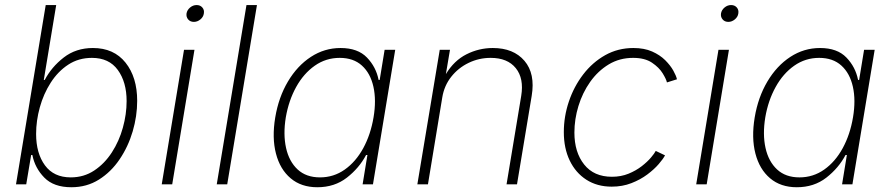

<svg xmlns="http://www.w3.org/2000/svg" viewBox="-20 -748 3614 779"><path d="M269.5 11.7Q198.2 11.7 159.9 -27.3Q121.6 -66.4 111.3 -119.1H106.4L86.4 0H44.9L165.5 -727.5H208L157.7 -423.8H161.6Q189 -476.1 238.5 -514.6Q288.1 -553.2 356.9 -553.2Q441.9 -553.2 489.3 -493.9Q536.6 -434.6 536.6 -338.9Q536.6 -276.9 518.3 -214.8Q500 -152.8 465.3 -101.6Q430.7 -50.3 381.3 -19.3Q332 11.7 269.5 11.7ZM267.1 -28.3Q320.3 -28.3 362.3 -56.2Q404.3 -84 433.8 -129.6Q463.4 -175.3 478.5 -230Q493.7 -284.7 493.7 -337.9Q493.7 -415 458 -464.1Q422.4 -513.2 353 -513.2Q298.8 -513.2 256.8 -485.6Q214.8 -458 185.8 -412.6Q156.7 -367.2 141.6 -312.7Q126.5 -258.3 126.5 -204.6Q126.5 -126 162.4 -77.1Q198.2 -28.3 267.1 -28.3Z M636.2 0 726.6 -545.9H769L678.7 0ZM766.6 -659.2Q752 -659.2 743.4 -669.2Q734.9 -679.2 736.8 -693.4Q739.3 -707.5 751.2 -717.5Q763.2 -727.5 777.8 -727.5Q792.5 -727.5 801 -717.5Q809.6 -707.5 807.1 -693.4Q805.2 -679.2 793 -669.2Q780.8 -659.2 766.6 -659.2Z M1022.5 -727.5 901.9 0H859.4L980 -727.5Z M1267.6 11.7Q1202.1 11.7 1159.2 -24.7Q1116.2 -61 1099.6 -125Q1083 -189 1096.7 -271.5Q1110.4 -353.5 1148.2 -417.2Q1186 -481 1241.2 -517.1Q1296.4 -553.2 1361.8 -553.2Q1431.6 -553.2 1468.8 -514.6Q1505.9 -476.1 1516.1 -423.8H1520.5L1540.5 -545.9H1583.5L1493.2 0H1451.2L1470.7 -119.1H1465.3Q1437.5 -66.4 1387.5 -27.3Q1337.4 11.7 1267.6 11.7ZM1278.3 -28.3Q1334 -28.3 1378.9 -60.1Q1423.8 -91.8 1453.9 -147Q1483.9 -202.1 1495.6 -272Q1507.3 -341.3 1495.1 -396Q1482.9 -450.7 1448.5 -481.9Q1414.1 -513.2 1358.4 -513.2Q1302.2 -513.2 1257.1 -481.4Q1211.9 -449.7 1181.6 -395Q1151.4 -340.3 1139.6 -272Q1128.4 -203.1 1140.6 -147.9Q1152.8 -92.8 1187.5 -60.5Q1222.2 -28.3 1278.3 -28.3Z M1774.4 -352.5 1716.3 0H1673.3L1764.2 -545.9H1805.7L1789.1 -447.3Q1822.3 -502.4 1872.8 -527.8Q1923.3 -553.2 1979.5 -553.2Q2063.5 -553.2 2107.9 -501.2Q2152.3 -449.2 2137.2 -358.9L2077.6 0H2035.2L2094.7 -358.9Q2106.4 -429.7 2072.8 -471.4Q2039.1 -513.2 1970.7 -513.2Q1923.3 -513.2 1881.3 -492.9Q1839.4 -472.7 1810.8 -436.5Q1782.2 -400.4 1774.4 -352.5Z M2461.9 9.3Q2402.8 9.3 2359.1 -18.8Q2315.4 -46.9 2291.5 -96.7Q2267.6 -146.5 2267.6 -211.9Q2267.6 -275.4 2288.1 -336.2Q2308.6 -397 2346.2 -446Q2383.8 -495.1 2435.5 -524.2Q2487.3 -553.2 2549.8 -553.2Q2593.8 -553.2 2625.7 -539.1Q2657.7 -524.9 2679 -503.7Q2700.2 -482.4 2711.9 -461.4Q2723.6 -440.4 2726.6 -426.3L2686 -413.6Q2683.1 -426.8 2668.7 -450.4Q2654.3 -474.1 2625.2 -493.7Q2596.2 -513.2 2548.8 -513.2Q2493.7 -513.2 2449.7 -486.6Q2405.8 -460 2374.5 -415.8Q2343.3 -371.6 2326.9 -317.9Q2310.5 -264.2 2310.5 -210Q2310.5 -130.4 2350.1 -80.6Q2389.6 -30.8 2462.9 -30.8Q2499.5 -30.8 2530 -43.2Q2560.5 -55.7 2583.7 -73.7Q2606.9 -91.8 2621.3 -108.9Q2635.7 -126 2640.6 -135.7L2678.2 -117.7Q2670.9 -103.5 2652.6 -82.3Q2634.3 -61 2606.2 -40Q2578.1 -19 2541.7 -4.9Q2505.4 9.3 2461.9 9.3Z M2804.7 0 2895 -545.9H2937.5L2847.2 0ZM2935.1 -659.2Q2920.4 -659.2 2911.9 -669.2Q2903.3 -679.2 2905.3 -693.4Q2907.7 -707.5 2919.7 -717.5Q2931.6 -727.5 2946.3 -727.5Q2960.9 -727.5 2969.5 -717.5Q2978 -707.5 2975.6 -693.4Q2973.6 -679.2 2961.4 -669.2Q2949.2 -659.2 2935.1 -659.2Z M3212.9 11.7Q3147.5 11.7 3104.5 -24.7Q3061.5 -61 3044.9 -125Q3028.3 -189 3042 -271.5Q3055.7 -353.5 3093.5 -417.2Q3131.3 -481 3186.5 -517.1Q3241.7 -553.2 3307.1 -553.2Q3377 -553.2 3414.1 -514.6Q3451.2 -476.1 3461.4 -423.8H3465.8L3485.8 -545.9H3528.8L3438.5 0H3396.5L3416 -119.1H3410.6Q3382.8 -66.4 3332.8 -27.3Q3282.7 11.7 3212.9 11.7ZM3223.6 -28.3Q3279.3 -28.3 3324.2 -60.1Q3369.1 -91.8 3399.2 -147Q3429.2 -202.1 3440.9 -272Q3452.6 -341.3 3440.4 -396Q3428.2 -450.7 3393.8 -481.9Q3359.4 -513.2 3303.7 -513.2Q3247.6 -513.2 3202.4 -481.4Q3157.2 -449.7 3127 -395Q3096.7 -340.3 3085 -272Q3073.7 -203.1 3085.9 -147.9Q3098.1 -92.8 3132.8 -60.5Q3167.5 -28.3 3223.6 -28.3Z"/></svg>

Font: Inter Extra Light
Style: Italic
Weight: 200
Italic angle: -9.39999°
Designer: Rasmus Andersson
Foundry: rsms
Version: Version 4.000;git-3c8e0fc